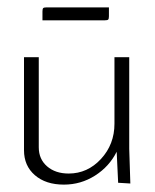

<svg xmlns="http://www.w3.org/2000/svg" viewBox="-20 -495 420 520"><path d="M95 -440V-464Q95 -471 97 -473Q99 -475 106 -475H275V-451Q275 -444 273 -442Q271 -440 264 -440ZM45 -340H85V-96Q85 -64 107.5 -44.5Q130 -25 166 -25Q217 -25 253.5 -64.5Q290 -104 290 -160V-340H330V-92L333 2L300 0L296 -84Q276 -44 237.5 -19.5Q199 5 153 5Q104 5 74.5 -20.5Q45 -46 45 -88Z"/></svg>

Font: Glametrix
Style: Light
Weight: 300
Designer: gluk
Foundry: gluk
Version: Version 0.40